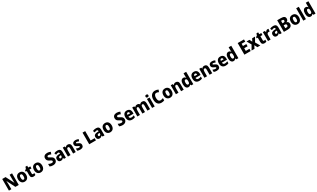

<svg xmlns="http://www.w3.org/2000/svg" viewBox="1050 -5489 16885 10221"><g transform="rotate(-30 9492.5 -379.0)"><path d="M678 0V-714H529V-391C529 -342 532 -271 536 -218H532L279 -714H74V0H223V-324C223 -375 219 -448 214 -504H218L472 0Z M1293 -276C1293 -458 1191 -560 1045 -560C881 -560 793 -451 793 -276C793 -105 889 10 1042 10C1207 10 1293 -106 1293 -276ZM956 -276C956 -380 982 -434 1043 -434C1106 -434 1130 -380 1130 -276C1130 -171 1106 -115 1044 -115C982 -115 956 -172 956 -276Z M1631 -121C1597 -121 1578 -142 1578 -183V-425H1704V-550H1578V-663H1473L1431 -547L1353 -498V-425H1417V-175C1417 -37 1479 10 1581 10C1636 10 1675 -1 1711 -18V-138C1684 -128 1658 -121 1631 -121Z M2277 -276C2277 -458 2175 -560 2029 -560C1865 -560 1777 -451 1777 -276C1777 -105 1873 10 2026 10C2191 10 2277 -106 2277 -276ZM1940 -276C1940 -380 1966 -434 2027 -434C2090 -434 2114 -380 2114 -276C2114 -171 2090 -115 2028 -115C1966 -115 1940 -172 1940 -276Z M3042 -212C3042 -317 2986 -370 2885 -419C2787 -466 2759 -484 2759 -527C2759 -561 2783 -586 2836 -586C2883 -586 2936 -569 2991 -542L3039 -676C2982 -703 2915 -724 2837 -724C2690 -724 2595 -650 2595 -520C2595 -402 2656 -353 2756 -303C2849 -259 2877 -239 2877 -197C2877 -158 2848 -130 2788 -130C2728 -130 2654 -151 2590 -186V-32C2651 -2 2707 10 2789 10C2955 10 3042 -89 3042 -212Z M3375 -559C3290 -559 3218 -542 3161 -511L3206 -399C3256 -424 3304 -440 3345 -440C3389 -440 3414 -417 3414 -361V-346L3331 -343C3186 -337 3109 -280 3109 -165C3109 -57 3168 10 3263 10C3345 10 3386 -16 3428 -73H3432L3461 0H3575V-363C3575 -492 3502 -559 3375 -559ZM3370 -248 3415 -250V-204C3415 -146 3377 -109 3328 -109C3293 -109 3271 -129 3271 -172C3271 -220 3299 -245 3370 -248Z M4003 -560C3934 -560 3882 -531 3851 -478H3844L3823 -550H3700V0H3860V-253C3860 -371 3880 -427 3951 -427C4001 -427 4020 -388 4020 -313V0H4180V-359C4180 -495 4111 -560 4003 -560Z M4670 -165C4670 -256 4622 -298 4536 -337C4451 -375 4433 -385 4433 -410C4433 -431 4452 -443 4487 -443C4524 -443 4575 -426 4620 -403L4664 -515C4605 -544 4549 -560 4484 -560C4359 -560 4280 -504 4280 -401C4280 -315 4324 -269 4409 -232C4496 -194 4516 -180 4516 -155C4516 -128 4495 -115 4449 -115C4402 -115 4335 -132 4281 -159V-21C4335 2 4389 10 4458 10C4601 10 4670 -57 4670 -165Z M5010 0H5423V-137H5174V-714H5010Z M5749 -559C5664 -559 5592 -542 5535 -511L5580 -399C5630 -424 5678 -440 5719 -440C5763 -440 5788 -417 5788 -361V-346L5705 -343C5560 -337 5483 -280 5483 -165C5483 -57 5542 10 5637 10C5719 10 5760 -16 5802 -73H5806L5835 0H5949V-363C5949 -492 5876 -559 5749 -559ZM5744 -248 5789 -250V-204C5789 -146 5751 -109 5702 -109C5667 -109 5645 -129 5645 -172C5645 -220 5673 -245 5744 -248Z M6551 -276C6551 -458 6449 -560 6303 -560C6139 -560 6051 -451 6051 -276C6051 -105 6147 10 6300 10C6465 10 6551 -106 6551 -276ZM6214 -276C6214 -380 6240 -434 6301 -434C6364 -434 6388 -380 6388 -276C6388 -171 6364 -115 6302 -115C6240 -115 6214 -172 6214 -276Z M7316 -212C7316 -317 7260 -370 7159 -419C7061 -466 7033 -484 7033 -527C7033 -561 7057 -586 7110 -586C7157 -586 7210 -569 7265 -542L7313 -676C7256 -703 7189 -724 7111 -724C6964 -724 6869 -650 6869 -520C6869 -402 6930 -353 7030 -303C7123 -259 7151 -239 7151 -197C7151 -158 7122 -130 7062 -130C7002 -130 6928 -151 6864 -186V-32C6925 -2 6981 10 7063 10C7229 10 7316 -89 7316 -212Z M7633 -559C7483 -559 7390 -462 7390 -271C7390 -84 7490 10 7651 10C7731 10 7785 -2 7835 -29V-152C7780 -123 7732 -111 7670 -111C7593 -111 7553 -154 7551 -231H7866V-309C7866 -470 7779 -559 7633 -559ZM7638 -443C7690 -443 7718 -402 7718 -338H7553C7557 -411 7590 -443 7638 -443Z M8575 -560C8509 -560 8458 -532 8426 -481H8419C8393 -529 8347 -560 8272 -560C8199 -560 8147 -529 8120 -480H8114L8092 -550H7969V0H8129V-252C8129 -367 8148 -427 8214 -427C8258 -427 8279 -392 8279 -312V0H8439V-268C8439 -372 8460 -427 8523 -427C8567 -427 8589 -394 8589 -312V0H8749V-359C8749 -497 8689 -560 8575 -560Z M8956 -768C8905 -768 8870 -748 8870 -689C8870 -632 8906 -611 8956 -611C9006 -611 9043 -632 9043 -689C9043 -747 9007 -768 8956 -768ZM9036 -550H8876V0H9036Z M9467 -586C9521 -586 9568 -568 9613 -544L9663 -676C9599 -709 9530 -724 9464 -724C9263 -724 9150 -572 9150 -356C9150 -131 9248 10 9455 10C9523 10 9581 -2 9635 -28V-169C9583 -146 9532 -128 9475 -128C9371 -128 9319 -208 9319 -355C9319 -497 9374 -586 9467 -586Z M10232 -276C10232 -458 10130 -560 9984 -560C9820 -560 9732 -451 9732 -276C9732 -105 9828 10 9981 10C10146 10 10232 -106 10232 -276ZM9895 -276C9895 -380 9921 -434 9982 -434C10045 -434 10069 -380 10069 -276C10069 -171 10045 -115 9983 -115C9921 -115 9895 -172 9895 -276Z M10641 -560C10572 -560 10520 -531 10489 -478H10482L10461 -550H10338V0H10498V-253C10498 -371 10518 -427 10589 -427C10639 -427 10658 -388 10658 -313V0H10818V-359C10818 -495 10749 -560 10641 -560Z M11108 10C11177 10 11216 -20 11246 -65H11253L11283 0H11407V-760H11246V-591C11246 -557 11249 -512 11253 -479H11249C11219 -528 11177 -560 11110 -560C10996 -560 10921 -459 10921 -275C10921 -92 10995 10 11108 10ZM11166 -120C11114 -120 11083 -169 11083 -274C11083 -375 11114 -427 11165 -427C11232 -427 11254 -377 11254 -280V-258C11253 -164 11229 -120 11166 -120Z M11755 -559C11605 -559 11512 -462 11512 -271C11512 -84 11612 10 11773 10C11853 10 11907 -2 11957 -29V-152C11902 -123 11854 -111 11792 -111C11715 -111 11675 -154 11673 -231H11988V-309C11988 -470 11901 -559 11755 -559ZM11760 -443C11812 -443 11840 -402 11840 -338H11675C11679 -411 11712 -443 11760 -443Z M12394 -560C12325 -560 12273 -531 12242 -478H12235L12214 -550H12091V0H12251V-253C12251 -371 12271 -427 12342 -427C12392 -427 12411 -388 12411 -313V0H12571V-359C12571 -495 12502 -560 12394 -560Z M13061 -165C13061 -256 13013 -298 12927 -337C12842 -375 12824 -385 12824 -410C12824 -431 12843 -443 12878 -443C12915 -443 12966 -426 13011 -403L13055 -515C12996 -544 12940 -560 12875 -560C12750 -560 12671 -504 12671 -401C12671 -315 12715 -269 12800 -232C12887 -194 12907 -180 12907 -155C12907 -128 12886 -115 12840 -115C12793 -115 12726 -132 12672 -159V-21C12726 2 12780 10 12849 10C12992 10 13061 -57 13061 -165Z M13380 -559C13230 -559 13137 -462 13137 -271C13137 -84 13237 10 13398 10C13478 10 13532 -2 13582 -29V-152C13527 -123 13479 -111 13417 -111C13340 -111 13300 -154 13298 -231H13613V-309C13613 -470 13526 -559 13380 -559ZM13385 -443C13437 -443 13465 -402 13465 -338H13300C13304 -411 13337 -443 13385 -443Z M13880 10C13949 10 13988 -20 14018 -65H14025L14055 0H14179V-760H14018V-591C14018 -557 14021 -512 14025 -479H14021C13991 -528 13949 -560 13882 -560C13768 -560 13693 -459 13693 -275C13693 -92 13767 10 13880 10ZM13938 -120C13886 -120 13855 -169 13855 -274C13855 -375 13886 -427 13937 -427C14004 -427 14026 -377 14026 -280V-258C14025 -164 14001 -120 13938 -120Z M14935 0V-137H14712V-302H14919V-438H14712V-578H14935V-714H14548V0Z M15151 -281 14989 0H15168L15257 -174L15347 0H15527L15364 -280L15520 -550H15341L15258 -388L15176 -550H14997Z M15830 -121C15796 -121 15777 -142 15777 -183V-425H15903V-550H15777V-663H15672L15630 -547L15552 -498V-425H15616V-175C15616 -37 15678 10 15780 10C15835 10 15874 -1 15910 -18V-138C15883 -128 15857 -121 15830 -121Z M16292 -560C16231 -560 16179 -513 16152 -460H16144L16120 -550H15999V0H16160V-276C16159 -370 16216 -402 16274 -402C16301 -402 16318 -399 16331 -396L16346 -553C16331 -557 16310 -560 16292 -560Z M16640 -559C16555 -559 16483 -542 16426 -511L16471 -399C16521 -424 16569 -440 16610 -440C16654 -440 16679 -417 16679 -361V-346L16596 -343C16451 -337 16374 -280 16374 -165C16374 -57 16433 10 16528 10C16610 10 16651 -16 16693 -73H16697L16726 0H16840V-363C16840 -492 16767 -559 16640 -559ZM16635 -248 16680 -250V-204C16680 -146 16642 -109 16593 -109C16558 -109 16536 -129 16536 -172C16536 -220 16564 -245 16635 -248Z M17199 -714H16975V0H17227C17382 0 17477 -79 17477 -208C17477 -312 17422 -356 17353 -374V-379C17413 -394 17462 -448 17462 -537C17462 -656 17382 -714 17199 -714ZM17202 -432H17139V-585H17198C17263 -585 17295 -561 17295 -513C17295 -463 17269 -432 17202 -432ZM17139 -308H17208C17280 -308 17308 -271 17308 -221C17308 -166 17281 -131 17212 -131H17139Z M18064 -276C18064 -458 17962 -560 17816 -560C17652 -560 17564 -451 17564 -276C17564 -105 17660 10 17813 10C17978 10 18064 -106 18064 -276ZM17727 -276C17727 -380 17753 -434 17814 -434C17877 -434 17901 -380 17901 -276C17901 -171 17877 -115 17815 -115C17753 -115 17727 -172 17727 -276Z M18330 0V-760H18170V0Z M18622 10C18691 10 18730 -20 18760 -65H18767L18797 0H18921V-760H18760V-591C18760 -557 18763 -512 18767 -479H18763C18733 -528 18691 -560 18624 -560C18510 -560 18435 -459 18435 -275C18435 -92 18509 10 18622 10ZM18680 -120C18628 -120 18597 -169 18597 -274C18597 -375 18628 -427 18679 -427C18746 -427 18768 -377 18768 -280V-258C18767 -164 18743 -120 18680 -120Z"/></g></svg>

Font: Noto Sans Lao SemiCondensed ExtraBold
Style: Regular
Weight: 800
Width: 4
Designer: Monotype Design Team
Foundry: Monotype Imaging Inc.
Version: Version 2.003